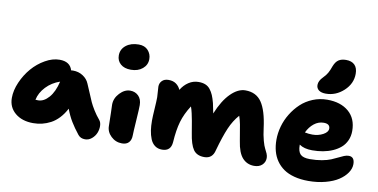

<svg xmlns="http://www.w3.org/2000/svg" viewBox="-82 -1102 2725 1383"><g transform="rotate(10 1280.0 -410.0)"><path d="M207 -22.9Q126 -22.9 75.4 -64.9Q24.9 -106.9 24.9 -175.8Q24.9 -231 51 -290.8Q77.1 -350.6 117.7 -397.7Q158.2 -444.8 211.9 -475.3Q265.6 -505.9 316.9 -505.9Q393.6 -505.9 411.1 -444.8Q416 -445.8 424.8 -445.8Q466.3 -445.8 498 -425Q529.8 -404.3 543 -372.1Q553.7 -348.6 570.6 -307.6Q587.4 -266.6 597.4 -244.6Q607.4 -222.7 627.2 -190.4Q647 -158.2 671.9 -128.9Q685.5 -112.8 686 -86.2Q686.5 -59.6 676.3 -34.7Q666 -9.8 644.3 8.5Q622.6 26.9 595.2 26.9Q562.5 26.9 543.9 3.9Q508.3 -41 484.6 -80.1Q460.9 -119.1 441.9 -169.9Q420.9 -129.4 393.3 -100.1Q365.7 -70.8 334.7 -54.4Q303.7 -38.1 272.2 -30.5Q240.7 -22.9 207 -22.9ZM213.9 -190.9Q255.9 -190.9 292.5 -232.7Q329.1 -274.4 347.2 -351.1Q288.1 -331.1 246.8 -287.6Q205.6 -244.1 194.8 -191.9Q200.7 -190.9 213.9 -190.9Z M833.5 -523.9Q785.2 -523.9 757.8 -548.1Q730.5 -572.3 730.5 -610.8Q730.5 -656.2 766.4 -684.6Q802.2 -712.9 859.4 -712.9Q903.3 -712.9 927.5 -686Q951.7 -659.2 951.7 -622.1Q951.7 -579.6 918.5 -551.8Q885.3 -523.9 833.5 -523.9ZM862.8 9.8Q815.9 9.8 782.2 -22.5Q748.5 -54.7 748.5 -98.1Q748.5 -146.5 746.6 -191.7Q744.6 -236.8 744.6 -252.9Q744.6 -299.8 780 -337.4Q815.4 -375 856.4 -375Q892.6 -375 916.7 -351.3Q940.9 -327.6 941.4 -284.2Q941.9 -263.2 935.8 -172.6Q929.7 -82 929.7 -62Q929.7 -27.8 912.6 -9Q895.5 9.8 862.8 9.8Z M1154.3 3.9Q1123.5 3.9 1101.8 -12.2Q1080.1 -28.3 1068.6 -56.9Q1057.1 -85.4 1052.2 -117.9Q1047.4 -150.4 1047.4 -189.9Q1047.4 -218.8 1051.3 -276.4Q1055.2 -334 1055.2 -361.8Q1055.2 -376 1052.7 -401.9Q1050.3 -427.7 1050.3 -439Q1050.3 -464.4 1067.4 -481.7Q1084.5 -499 1115.2 -499Q1148.4 -499 1170.4 -483.2Q1192.4 -467.3 1203.1 -441.9Q1225.1 -478.5 1258.1 -500.2Q1291 -522 1331.1 -522Q1359.9 -522 1380.6 -513.4Q1401.4 -504.9 1415.8 -486.6Q1430.2 -468.3 1439.7 -446Q1449.2 -423.8 1458 -390.1Q1467.8 -346.7 1473.1 -316.9Q1513.2 -415.5 1566.2 -468.3Q1619.1 -521 1673.3 -521Q1752.4 -521 1792.7 -461.7Q1833 -402.3 1849.1 -275.9Q1855.5 -224.6 1866 -186.5Q1876.5 -148.4 1885.5 -132.1Q1894.5 -115.7 1901.4 -99.4Q1908.2 -83 1908.2 -67.9Q1908.2 -37.1 1886.5 -16.6Q1864.7 3.9 1828.1 3.9Q1776.4 3.9 1742.7 -33Q1709 -69.8 1696.3 -154.8Q1683.6 -235.4 1676.3 -272.2Q1668.9 -309.1 1660.2 -333Q1620.6 -288.6 1594 -226.8Q1567.4 -165 1538.1 -60.1Q1523.9 3.9 1463.4 3.9Q1408.7 3.9 1383.3 -32.2Q1357.9 -68.4 1345.2 -152.8Q1335 -213.4 1330.6 -238.3Q1326.2 -263.2 1319.8 -291.3Q1313.5 -319.3 1306.2 -338.9Q1265.6 -275.9 1247.8 -214.6Q1230 -153.3 1224.1 -63Q1219.2 3.9 1154.3 3.9Z M2246.1 -598.1Q2212.4 -598.1 2194.6 -612.1Q2176.8 -626 2176.8 -649.9Q2176.8 -679.7 2207 -710Q2227.1 -730 2238.3 -749.8Q2249.5 -769.5 2260.7 -801.8Q2273.9 -835.4 2294.9 -849.1Q2315.9 -862.8 2349.1 -862.8Q2390.1 -862.8 2412.1 -840.8Q2434.1 -818.8 2434.1 -775.9Q2434.1 -704.1 2377 -651.1Q2319.8 -598.1 2246.1 -598.1ZM2231 43Q2174.3 43 2128.2 30.8Q2082 18.6 2050 -3.7Q2018.1 -25.9 1996.3 -57.4Q1974.6 -88.9 1964.4 -127Q1954.1 -165 1954.1 -210Q1954.1 -258.8 1968 -308.3Q1981.9 -357.9 2009.3 -402.3Q2036.6 -446.8 2073.5 -481.4Q2110.4 -516.1 2160.4 -536.6Q2210.4 -557.1 2266.1 -557.1Q2363.8 -557.1 2422.4 -507.1Q2481 -457 2481 -366.2Q2481 -328.1 2466.8 -296.6Q2452.6 -265.1 2428 -243.7Q2403.3 -222.2 2370.1 -207.5Q2336.9 -192.9 2299.3 -186Q2261.7 -179.2 2220.7 -179.2Q2160.6 -179.2 2126 -204.1V-200.2Q2126 -153.8 2145.8 -133.8Q2165.5 -113.8 2214.8 -113.8Q2261.7 -113.8 2301.8 -121.1Q2341.8 -128.4 2367.7 -139.2Q2393.6 -149.9 2414.6 -160.6Q2435.5 -171.4 2453.9 -178.7Q2472.2 -186 2487.8 -186Q2530.8 -186 2530.8 -131.8Q2530.8 -99.6 2509.5 -68.4Q2488.3 -37.1 2450.4 -12.2Q2412.6 12.7 2355.2 27.8Q2297.9 43 2231 43ZM2269 -389.2Q2230.5 -389.2 2198.5 -363.8Q2166.5 -338.4 2147 -296.9Q2175.3 -291 2202.1 -291Q2245.6 -291 2280.3 -309.8Q2314.9 -328.6 2314.9 -354Q2314.9 -389.2 2269 -389.2Z"/></g></svg>

Font: Shantell Sans Irregular
Style: Regular
Weight: 800
Designer: Stephen Nixon, Anya Danilova, Shantell Martin
Foundry: Arrow Type
Version: Version 1.006;[9816181b4]